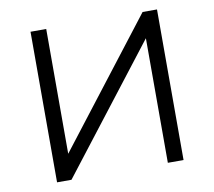

<svg xmlns="http://www.w3.org/2000/svg" viewBox="-78 -789 979 879"><g transform="rotate(-10 412.0 -350.0)"><path d="M118 -700H191V-120L639 -700H706V0H633V-579L185 0H118Z"/></g></svg>

Font: Montserrat-Regular
Style: Regular
Weight: 400
Version: Version 7.200